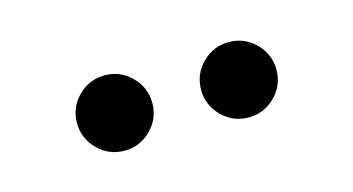

<svg xmlns="http://www.w3.org/2000/svg" viewBox="-31 -752 462 251"><g transform="rotate(-15 200.0 -626.0)"><path d="M284 -575Q263 -575 248 -590Q233 -605 233 -626Q233 -647 248 -662Q263 -677 284 -677Q305 -677 320 -662Q335 -647 335 -626Q335 -605 320 -590Q305 -575 284 -575ZM116 -575Q95 -575 80 -590Q65 -605 65 -626Q65 -647 80 -662Q95 -677 116 -677Q137 -677 152 -662Q167 -647 167 -626Q167 -605 152 -590Q137 -575 116 -575Z"/></g></svg>

Font: Varela Round
Style: Regular
Weight: 400
Designer: Joe Prince, Avraham Cornfeld
Foundry: Joe Prince, Avraham Cornfeld
Version: Version 3.010; ttfautohint (v1.8.4.7-5d5b)